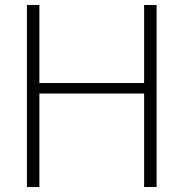

<svg xmlns="http://www.w3.org/2000/svg" viewBox="-20 -750 736 770"><path d="M138 -730V-417H558V-730H608V0H558V-375H138V0H88V-730Z"/></svg>

Font: M PLUS 1p Light
Style: Regular
Weight: 300
Version: Version 1.061